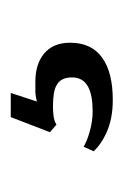

<svg xmlns="http://www.w3.org/2000/svg" viewBox="47 -144 238 373"><g transform="rotate(-90 166.5 42.0)"><path d="M95.7 19.5 110.4 32.2Q118.2 27.3 128.9 26.4Q136.7 25.4 145.5 25.4Q174.8 25.4 186.5 32.2Q202.1 40 202.1 62.5Q202.1 84 183.6 93.8Q167 102.5 135.7 102.5Q117.2 102.5 96.7 96.7Q79.1 91.8 67.4 85L58.6 104.5Q72.3 119.1 93.8 128.9Q121.1 141.6 158.2 141.6Q211.9 141.6 240.2 121.1Q269.5 100.6 269.5 58.6Q269.5 25.4 248 7.8Q227.5 -8.8 194.3 -8.8Q180.7 -8.8 171.9 -8.8Q163.1 -7.8 155.3 -5.9L171.9 -56.6H125Z"/></g></svg>

Font: Gulim
Style: Regular
Weight: 400
Version: Version 2.21